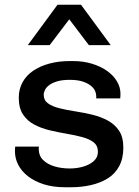

<svg xmlns="http://www.w3.org/2000/svg" viewBox="-20 -778 585 808"><path d="M254 10Q203 10 164 -2.5Q125 -15 98 -36Q71 -57 57 -84Q43 -111 43 -140Q43 -146 43 -150Q43 -154 44 -161H144Q143 -158 143 -155.5Q143 -153 143 -151Q143 -123 161 -105Q179 -87 208.5 -78Q238 -69 274 -69Q304 -69 331 -77Q358 -85 375 -100.5Q392 -116 392 -139Q392 -165 374 -179Q356 -193 326.5 -201Q297 -209 261.5 -215Q226 -221 190 -229.5Q154 -238 124.5 -253.5Q95 -269 77 -296Q59 -323 59 -367Q59 -403 75 -432Q91 -461 120 -480.5Q149 -500 188 -510.5Q227 -521 272 -521H288Q330 -521 366.5 -510Q403 -499 430 -480Q457 -461 472 -436Q487 -411 487 -383Q487 -378 486.5 -372Q486 -366 486 -364H385V-374Q385 -384 380 -395.5Q375 -407 362 -417.5Q349 -428 327.5 -435Q306 -442 273 -442Q243 -442 222 -436Q201 -430 188 -420.5Q175 -411 169.5 -400Q164 -389 164 -379Q164 -356 182 -343Q200 -330 230 -322.5Q260 -315 296 -309.5Q332 -304 367.5 -295.5Q403 -287 433 -271Q463 -255 481 -228Q499 -201 499 -157Q499 -111 481.5 -78.5Q464 -46 433 -27Q402 -8 362.5 1Q323 10 279 10ZM97 -588 222 -758H321L446 -588H354L235 -745H308L189 -588Z"/></svg>

Font: Chivo Medium
Style: Regular
Weight: 500
Designer: Hector Gatti
Foundry: Omnibus-Type
Version: Version 2.002